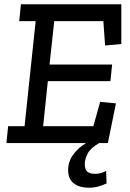

<svg xmlns="http://www.w3.org/2000/svg" viewBox="-20 -670 611 899"><path d="M485 0H444Q403 24 390 50Q377 76 377 98Q377 125 389.5 134.5Q402 144 425 144Q437 144 450 141Q463 138 477 130L479 189Q462 197 441 203Q420 209 396 209Q352 209 325.5 188.5Q299 168 299 126Q299 86 323.5 53Q348 20 383 0H10L18 -79H95L147 -571H70L78 -650H548V-464L472 -457L464 -571H234L212 -368H505L497 -290H204L182 -79H417L449 -193L523 -186Z"/></svg>

Font: Zilla Slab Medium
Style: Regular
Weight: 500
Designer: Typotheque.com
Foundry: Typotheque type foundry
Version: Version 1.1; 2017